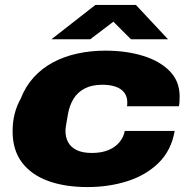

<svg xmlns="http://www.w3.org/2000/svg" viewBox="-20 -745 778 777"><path d="M334 12Q242 12 174 -13Q106 -38 68.5 -88Q31 -138 31 -214Q31 -252 39.5 -285Q48 -318 64 -346Q83 -395 116 -431.5Q149 -468 193.5 -492Q238 -516 292 -528Q346 -540 406 -540Q491 -540 559 -519Q627 -498 667 -457Q707 -416 707 -355Q707 -346 706.5 -335.5Q706 -325 704 -315H494Q495 -319 495 -323.5Q495 -328 495 -332Q495 -354 483 -370Q471 -386 448.5 -394Q426 -402 394 -402Q352 -402 323 -387Q294 -372 277.5 -345Q261 -318 255 -283Q251 -259 248.5 -245.5Q246 -232 245.5 -226Q245 -220 245 -215Q245 -189 256 -169Q267 -149 290.5 -137.5Q314 -126 352 -126Q389 -126 417 -137Q445 -148 462.5 -168.5Q480 -189 485 -215H687Q673 -136 622 -86Q571 -36 496 -12Q421 12 334 12ZM188 -586 366 -725H530L660 -586H510L419 -677H465L345 -586Z"/></svg>

Font: Archivo SemiExpanded Black
Style: Italic
Weight: 900
Width: 6
Italic angle: -10°
Designer: Hector Gatti
Foundry: Omnibus-Type
Version: Version 2.001